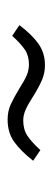

<svg xmlns="http://www.w3.org/2000/svg" viewBox="163 -569 138 504"><g transform="rotate(-90 232.0 -317.0)"><path d="M231 -299Q211 -312 196.5 -318.5Q182 -325 168 -325Q144 -325 127.5 -314Q111 -303 90 -280L62 -299Q88 -332 112 -349Q136 -366 170 -366Q192 -366 209.5 -358Q227 -350 252 -335Q272 -322 286 -316Q300 -310 315 -310Q338 -310 354 -321Q370 -332 390 -354L418 -335Q393 -302 369 -285Q345 -268 313 -268Q292 -268 273.5 -276Q255 -284 231 -299Z"/></g></svg>

Font: Fira Sans ExtraLight
Style: Italic
Weight: 275
Italic angle: -8°
Designer: Carrois Corporate & Edenspiekermann AG
Foundry: Carrois Corporate GbR & Edenspiekermann AG
Version: Version 4.203